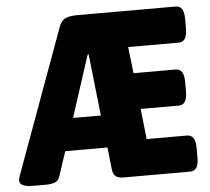

<svg xmlns="http://www.w3.org/2000/svg" viewBox="-59 -755 888 811"><g transform="rotate(-5 385.0 -349.0)"><path d="M50 2Q-8 2 -8 -25Q-8 -35 0 -55L220 -658Q229 -683 246.5 -691.5Q264 -700 300 -700H715Q750 -700 750 -645V-603Q750 -547 715 -547H500L513 -435H692Q727 -435 727 -379V-338Q727 -282 692 -282H530L544 -153H715Q751 -153 751 -97V-55Q751 0 715 0H434Q409 0 398.5 -9.5Q388 -19 386 -40L376 -132H197L163 -29Q157 -10 142 -4Q127 2 103 2ZM327 -531 242 -269H360L331 -531Z"/></g></svg>

Font: Asap Semi Condensed ExtraBold
Style: Regular
Weight: 800
Width: 4
Designer: Pablo Cosgaya
Foundry: Omnibus-Type
Version: Version 3.001; ttfautohint (v1.8.4.7-5d5b)